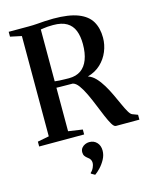

<svg xmlns="http://www.w3.org/2000/svg" viewBox="-144 -845 965 1202"><g transform="rotate(-15 338.5 -244.0)"><path d="M27.5 0V-31.5L102 -46V-696L29 -711.5V-743H158.5Q187 -743 212.8 -745Q238.5 -747 264.5 -748.8Q290.5 -750.5 320 -750.5Q420.5 -750.5 479.8 -727.2Q539 -704 564.5 -660.5Q590 -617 590 -555Q590 -509.5 572.2 -466.2Q554.5 -423 520.2 -390.8Q486 -358.5 435.5 -344.5Q461.5 -336.5 484 -313Q506.5 -289.5 526 -257Q545.5 -224.5 562 -189.2Q578.5 -154 592.5 -122.8Q606.5 -91.5 618.8 -70.5Q631 -49.5 641.5 -45L677 -31.5V0H525Q513 0 499.8 -22.2Q486.5 -44.5 471.5 -80Q456.5 -115.5 440.2 -156Q424 -196.5 406.5 -233.5Q389 -270.5 370.5 -296Q352 -321.5 332.5 -326Q322 -326 307.2 -326.2Q292.5 -326.5 277.2 -326.5Q262 -326.5 248.5 -326.8Q235 -327 227 -327.5V-45.5L319 -32V0ZM318.5 -364.5Q365 -364.5 395.8 -386Q426.5 -407.5 442.2 -448.8Q458 -490 458 -548.5Q458 -600 443.5 -636.5Q429 -673 396.2 -692.5Q363.5 -712 308 -712Q286.5 -712 271.8 -710.8Q257 -709.5 246.5 -707.8Q236 -706 227 -705V-369Q239.5 -367 257.2 -366.2Q275 -365.5 292 -365Q309 -364.5 318.5 -364.5ZM404.5 127Q404.5 156 389.8 183.2Q375 210.5 355.5 231Q336 251.5 321 261.5H320L296.5 248L296 243.5Q309.5 231.5 317 214.5Q324.5 197.5 324.5 186Q324.5 173 319.2 163.8Q314 154.5 301.5 146Q292 139 285.2 129.5Q278.5 120 278.5 105.5Q278.5 88.5 287.5 77.2Q296.5 66 309.8 60.2Q323 54.5 335 54.5H338Q367 54.5 385.8 74.5Q404.5 94.5 404.5 127Z"/></g></svg>

Font: Merriweather 96pt SemiBold
Style: Regular
Weight: 600
Version: Version 2.100